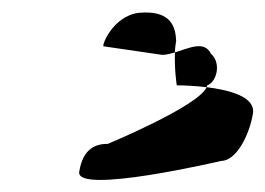

<svg xmlns="http://www.w3.org/2000/svg" viewBox="-20 -778 435 315"><path d="M110 -496C104 -458 343 -514 343 -514C367 -514 389 -555 395 -592C399 -619 358 -630 319 -635C306 -604 157 -542 157 -542C139 -542 116 -536 110 -496ZM150 -702 246 -688C253 -688 260 -690 267 -692C267 -698 268 -705 269 -711C268 -731 263 -762 208 -757C165 -752 146 -702 150 -702ZM267 -692C266 -663 270 -638 270 -638C283 -638 300 -637 319 -635L320 -638C335 -643 344 -674 326 -690C315 -712 290 -699 267 -692Z"/></svg>

Font: Ampere
Style: CndIta
Weight: 400
Version: Version 1